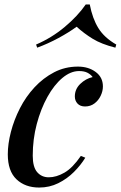

<svg xmlns="http://www.w3.org/2000/svg" viewBox="-20 -828 542 862"><path d="M335 -509Q297 -509 260 -478Q223 -447 193 -393Q163 -339 145 -271Q127 -203 127 -129Q127 -78 147 -55Q167 -32 199 -32Q233 -32 269.5 -53Q306 -74 343 -128L363 -120Q343 -87 312 -56Q281 -25 241.5 -5.5Q202 14 156 14Q93 14 54 -23Q15 -60 15 -135Q15 -182 29 -236Q43 -290 69.5 -342Q96 -394 135 -436Q174 -478 223 -503.5Q272 -529 330 -529Q377 -529 409.5 -505Q442 -481 442 -440Q442 -419 432 -398Q422 -377 404 -363.5Q386 -350 362 -350Q340 -350 328 -363Q316 -376 316 -395Q316 -428 340.5 -451.5Q365 -475 396 -482Q387 -494 372.5 -501.5Q358 -509 335 -509ZM324 -708Q290 -683 243 -657.5Q196 -632 147 -614L142 -628Q212 -658 270.5 -707Q329 -756 365 -808H383Q395 -745 421.5 -702Q448 -659 502 -628L498 -614Q435 -630 396 -654Q357 -678 324 -708Z"/></svg>

Font: Playfair Display Medium
Style: Italic
Weight: 500
Italic angle: -14°
Designer: Claus Eggers Sørensen
Foundry: Claus Eggers Sørensen
Version: Version 1.203